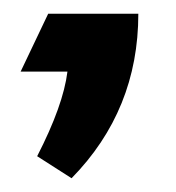

<svg xmlns="http://www.w3.org/2000/svg" viewBox="-20 -104 256 279"><path d="M84 155 34 123Q72 49 78 0H10L50 -84H181Q181 56 84 155Z"/></svg>

Font: Baumans
Style: Regular
Weight: 400
Designer: Henadij Zarechnjuk
Foundry: Cyreal (www.cyreal.org)
Version: Version 001.002